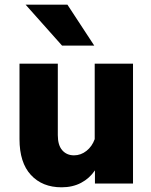

<svg xmlns="http://www.w3.org/2000/svg" viewBox="-20 -781 644 817"><path d="M546 0H384V-56Q361 -22 325 -3Q289 16 242 16Q160 16 111.5 -36.5Q63 -89 63 -189V-510H226V-206Q226 -163 245 -141.5Q264 -120 295 -120Q324 -120 348 -139Q372 -158 383 -189V-510H546ZM244 -587 89 -761H267L381 -587Z"/></svg>

Font: Wix Madefor Text ExtraBold
Style: Regular
Weight: 800
Designer: Dalton Maag Ltd
Foundry: Dalton Maag Ltd
Version: Version 3.100